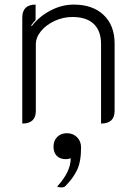

<svg xmlns="http://www.w3.org/2000/svg" viewBox="-20 -529 586 836"><path d="M77 -452Q77 -509 135 -509V-442Q128 -435 116 -419L118 -415Q150 -457 199.5 -483Q249 -509 301 -509Q384 -509 431.5 -463.5Q479 -418 479 -340V-46Q479 9 420 9V-338Q420 -394 388.5 -424.5Q357 -455 295 -455Q255 -455 218 -438Q181 -421 158.5 -393.5Q136 -366 136 -336V-46Q136 9 77 9ZM288 160Q285 161 279 162.5Q273 164 267 164Q241 164 227 149.5Q213 135 213 110Q213 83 229.5 67Q246 51 271 51Q298 51 315.5 68.5Q333 86 333 113Q333 176 315 212.5Q297 249 264 282Q259 287 247 287Q234 287 229 283Q288 219 288 160Z"/></svg>

Font: K2D ExtraLight
Style: Regular
Weight: 275
Designer: Katatrad Aksorn Co.,Ltd.
Foundry: Cadson Demak Co.,Ltd.
Version: Version 1.000; ttfautohint (v1.6)